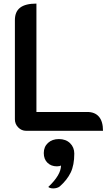

<svg xmlns="http://www.w3.org/2000/svg" viewBox="-20 -729 624 1070"><path d="M63 -64V-617Q63 -664 92.5 -686.5Q122 -709 183 -709V-105H466Q509 -105 531.5 -78.5Q554 -52 554 0H126Q100 0 81.5 -19Q63 -38 63 -64ZM320 193Q313 198 297 198Q265 198 244.5 178Q224 158 224 124Q224 89 247.5 67.5Q271 46 308 46Q347 46 370.5 69Q394 92 394 127Q394 191 374 232.5Q354 274 313 310Q307 315 297 318Q287 321 277 321Q259 321 249 313Q320 246 320 193Z"/></svg>

Font: K2D SemiBold
Style: Regular
Weight: 600
Designer: Katatrad Aksorn Co.,Ltd.
Foundry: Cadson Demak Co.,Ltd.
Version: Version 1.000; ttfautohint (v1.6)